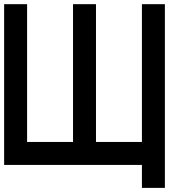

<svg xmlns="http://www.w3.org/2000/svg" viewBox="-20 -798 929 929"><path d="M0 -777.8H111.1V-111.1H333.3V-777.8H444.4V-111.1H666.7V-777.8H777.8V111.1H666.7V0H0Z"/></svg>

Font: Pixeloid Sans
Style: Regular
Weight: 400
Designer: GGBotNet
Foundry: GGBotNet
Version: 0.5